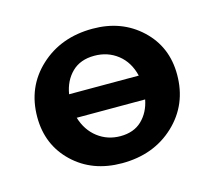

<svg xmlns="http://www.w3.org/2000/svg" viewBox="-72 -514 677 607"><g transform="rotate(-15 267.0 -210.5)"><path d="M277 -428Q372 -428 435 -369Q498 -310 498 -219Q498 -121 430 -57Q362 7 258 7Q161 7 98.5 -52.5Q36 -112 36 -203Q36 -301 104.5 -364.5Q173 -428 277 -428ZM260 -344Q214 -344 186.5 -317Q159 -290 152 -247H380Q369 -293 336.5 -318.5Q304 -344 260 -344ZM275 -77Q319 -77 345.5 -102.5Q372 -128 380 -169H156Q169 -126 201 -101.5Q233 -77 275 -77Z"/></g></svg>

Font: EauTest
Style: Bold
Weight: 700
Designer: Christian Thalmann (Catharsis Fonts)
Version: Version 0.001;PS 000.001;hotconv 1.0.88;makeotf.lib2.5.64775